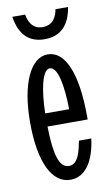

<svg xmlns="http://www.w3.org/2000/svg" viewBox="-78 -681 417 735"><g transform="rotate(-10 130.5 -313.5)"><path d="M84 -254C86 -342 101 -421 131 -421C163 -421 176 -342 177 -254ZM139 -40C100 -40 86 -97 84 -203H240V-214C240 -383 200 -475 132 -475C66 -475 21 -380 21 -230C21 -71 66 13 136 13C197 13 231 -48 241 -129H193C186 -94 177 -40 139 -40ZM241 -640H192C188 -617 176 -581 132 -581C90 -581 78 -617 74 -640H24C32 -592 54 -534 132 -534C210 -534 233 -592 241 -640Z"/></g></svg>

Font: Stint Ultra Condensed
Style: Regular
Weight: 400
Width: 1
Designer: Astigmatic (AOETI)
Foundry: Astigmatic (AOETI)
Version: Version 1.000